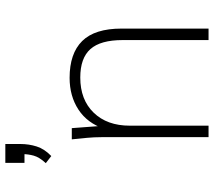

<svg xmlns="http://www.w3.org/2000/svg" viewBox="-60 -722 783 702"><g transform="rotate(-90 331.0 -371.5)"><path d="M111 -575 85 -595Q107 -619 112.5 -639.5Q118 -660 118 -679L137 -673H86V-743H155V-688Q155 -657 146 -628.5Q137 -600 111 -575ZM180 0V-392Q180 -418 177.5 -445Q175 -472 172 -500H213L222 -380H210Q231 -443 280.5 -475.5Q330 -508 397 -508Q486 -508 531.5 -462Q577 -416 577 -318V0H535V-314Q535 -395 502 -432Q469 -469 398 -469Q317 -469 269.5 -420Q222 -371 222 -288V0Z"/></g></svg>

Font: Mulish ExtraLight ExtraLight
Style: Regular
Weight: 250
Version: Version 3.603